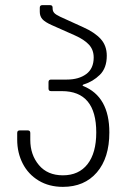

<svg xmlns="http://www.w3.org/2000/svg" viewBox="-20 -720 509 748"><path d="M47 -176V-202Q47 -212 57 -212H88Q98 -212 98 -202V-175Q98 -117 131.5 -77Q165 -37 225 -37Q287 -37 321 -80.5Q355 -124 355 -204Q355 -365 221 -365H179Q169 -365 169 -375V-400Q169 -410 179 -410H240Q287 -410 316 -431.5Q345 -453 345 -496Q345 -526 326.5 -546Q308 -566 272 -582L182 -622Q155 -634 145 -645.5Q135 -657 135 -674V-690Q135 -700 145 -700H175Q185 -700 185 -690V-687Q185 -677 191 -670Q197 -663 214 -655L304 -614Q349 -594 372.5 -568Q396 -542 396 -503Q396 -455 369 -428.5Q342 -402 306 -391Q303 -390 302 -388Q301 -386 304 -385Q406 -344 406 -204Q406 -105 357.5 -48.5Q309 8 225 8Q171 8 130.5 -16.5Q90 -41 68.5 -83Q47 -125 47 -176Z"/></svg>

Font: Barlow GEO Light
Style: Regular
Weight: 300
Designer: Jeremy Tribby
Foundry: Tribby Type
Version: Version 1.408